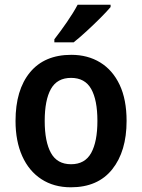

<svg xmlns="http://www.w3.org/2000/svg" viewBox="-20 -786 604 816"><path d="M518 -272Q518 -143 457 -66.5Q396 10 281 10Q209 10 156 -24.5Q103 -59 74.5 -122.5Q46 -186 46 -272Q46 -404 107.5 -478.5Q169 -553 283 -553Q353 -553 406 -520.5Q459 -488 488.5 -425.5Q518 -363 518 -272ZM170 -272Q170 -184 196.5 -136Q223 -88 282 -88Q341 -88 367.5 -136Q394 -184 394 -272Q394 -361 367.5 -408Q341 -455 282 -455Q223 -455 196.5 -408Q170 -361 170 -272ZM450 -756Q434 -737 406 -709Q378 -681 347.5 -653Q317 -625 293 -606H211V-619Q236 -651 264 -691.5Q292 -732 310 -766H450Z"/></svg>

Font: Noto Sans Khmer UI SemiCondensed SemiBold
Style: Regular
Weight: 600
Width: 4
Designer: Danh Hong and the Monotype Design Team
Foundry: Monotype Imaging Inc.
Version: Version 2.002; ttfautohint (v1.8.4.7-5d5b)